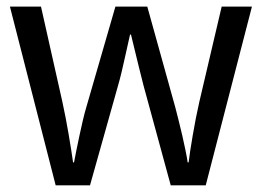

<svg xmlns="http://www.w3.org/2000/svg" viewBox="-20 -556 786 576"><path d="M492.2 0 410.2 -300.8Q408.2 -309.6 405.3 -320.6Q402.3 -331.5 399.4 -343.8Q396.5 -356 393.3 -368.7Q390.1 -381.3 387.2 -393.6Q380.4 -421.9 373 -452.1H370.1Q363.3 -421.4 356.9 -393.1Q351.6 -368.7 345.5 -342.8Q339.4 -316.9 334 -298.8L250 0H147L9.8 -536.1H103L167 -251Q171.9 -229 176.8 -203.4Q181.6 -177.7 186 -152.6Q190.4 -127.4 193.8 -105.2Q197.3 -83 199.2 -68.8H202.1Q204.6 -81.5 208.7 -102.8Q212.9 -124 218 -147.7Q223.1 -171.4 228.5 -194.6Q233.9 -217.8 238.8 -233.9L326.2 -536.1H421.9L505.9 -233.9Q510.3 -217.3 515.9 -194.8Q521.5 -172.4 526.9 -149.2Q532.2 -126 536.6 -104.5Q541 -83 543 -68.8H545.9Q547.4 -81.5 550.5 -102.8Q553.7 -124 558.1 -149.4Q562.5 -174.8 567.6 -201.4Q572.8 -228 578.1 -251L645 -536.1H735.8L597.2 0Z"/></svg>

Font: Droid Sans
Style: Regular
Weight: 400
Foundry: Ascender Corporation
Version: Version 1.00 build 114